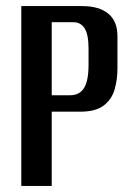

<svg xmlns="http://www.w3.org/2000/svg" viewBox="-20 -611 431 631"><path d="M50 0V-591H250Q306 -591 336 -566Q366 -541 366 -492V-387Q366 -349 356.5 -316.5Q347 -284 320.5 -264Q294 -244 244 -244H150V0ZM150 -298H211Q241 -298 256 -321.5Q271 -345 271 -398V-451Q271 -498 258 -518Q245 -538 222 -538H150Z"/></svg>

Font: Alumni Sans Thin SemiBold
Style: Regular
Weight: 600
Version: Version 1.018